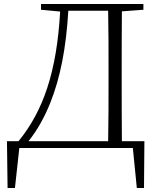

<svg xmlns="http://www.w3.org/2000/svg" viewBox="-20 -743 788 964"><path d="M522 0H647L667 201H703L705 -34H592C591 -133 591 -235 591 -353V-383C591 -489 591 -588 592 -686L700 -694V-723H186V-694L282 -685C265 -382 197 -186 73 -34H15L18 201H55L77 0ZM523 -34H123C167 -89 203 -153 233 -228C282 -351 312 -500 323 -689H523C525 -591 525 -490 525 -383V-353C525 -235 525 -133 523 -34Z"/></svg>

Font: Noto Serif TC ExtraLight
Style: Regular
Weight: 200
Designer: Ryoko NISHIZUKA 西塚涼子 (kana & ideographs); Frank Grießhammer (Latin, Greek & Cyrillic); Wenlong ZHANG 张文龙 (bopomofo); San
Foundry: Adobe
Version: Version 2.001;hotconv 1.1.0;makeotfexe 2.6.0